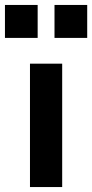

<svg xmlns="http://www.w3.org/2000/svg" viewBox="-46 -755 372 775"><path d="M75 0V-498H205V0ZM174 -602V-735H306V-602ZM-26 -602V-735H106V-602Z"/></svg>

Font: Alatsi
Style: Regular
Weight: 400
Designer: Spyros Zevelakis, Eben Sorkin
Foundry: www.sorkintype.com
Version: Version 1.008; ttfautohint (v1.8.4.7-5d5b)